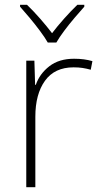

<svg xmlns="http://www.w3.org/2000/svg" viewBox="-20 -784 423 804"><path d="M290 -538Q312 -538 331 -535.5Q350 -533 367 -528L360 -492Q342 -497 325.5 -499.5Q309 -502 288 -502Q209 -502 168.5 -446Q128 -390 128 -295V0H90V-530H124L127 -429H130Q146 -475 186.5 -506.5Q227 -538 290 -538ZM180 -606Q168 -627 147.5 -654.5Q127 -682 104.5 -709Q82 -736 64 -756V-764H93Q120 -738 148 -706Q176 -674 198 -645Q220 -674 248.5 -706Q277 -738 304 -764H333V-756Q315 -736 292 -709Q269 -682 248.5 -654.5Q228 -627 216 -606Z"/></svg>

Font: Noto Sans Devanagari ExtraLight
Style: Regular
Weight: 200
Designer: Jelle Bosma - Monotype Design Team
Foundry: Monotype Imaging Inc.
Version: Version 2.004; ttfautohint (v1.8.4.7-5d5b)